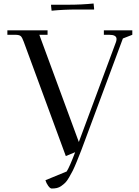

<svg xmlns="http://www.w3.org/2000/svg" viewBox="-20 -875 793 1094"><path d="M22 -676.8V-702.1H251V-676.8H204.1L429.2 -65.9L641.1 -636.2Q644 -645 644 -652.8Q644 -676.8 602.1 -676.8H571.8V-702.1H733.9V-676.8L680.2 -655.8L473.1 -99.1Q454.6 -48.8 443.4 -19.5Q432.1 9.8 418 44.4Q403.8 79.1 394.8 97.2Q385.7 115.2 373.5 136Q361.3 156.7 351.6 166.3Q341.8 175.8 329.3 184.6Q316.9 193.4 304 196.3Q291 199.2 274.9 199.2Q265.6 199.2 254.6 183.8Q243.7 168.5 238.8 151.9L359.9 102.1Q377.4 74.2 408.2 -7.8L355 14.2L115.2 -637.2Q106.4 -662.1 97.9 -669.4Q89.4 -676.8 65.9 -676.8ZM271 -841.8V-848.1H370.1Q443.4 -848.1 513.2 -855L516.1 -827.1V-820.8H417Q343.8 -820.8 273.9 -814Z"/></svg>

Font: Dihjauti S
Style: Bold
Weight: 700
Designer: T. Christopher White
Version: Version 3.0.0